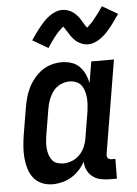

<svg xmlns="http://www.w3.org/2000/svg" viewBox="-54 -802 609 852"><g transform="rotate(-5 250.5 -376.0)"><path d="M146 8Q121 8 98.5 -1.5Q76 -11 61.5 -29.5Q47 -48 40 -71.5Q33 -95 31 -120Q29 -145 31 -170.5Q33 -196 37 -221L57 -341Q61 -364 67 -386Q73 -408 83.5 -429Q94 -450 109.5 -469Q125 -488 144.5 -501.5Q164 -515 186.5 -521.5Q209 -528 231 -528Q254 -528 275 -521.5Q296 -515 311 -500Q326 -485 335 -465.5Q344 -446 348 -425L364 -520H465L396 -105Q395 -100 396 -95Q397 -90 399.5 -86.5Q402 -83 407 -81.5Q412 -80 417 -80H433L432 8H402Q381 8 361 4Q341 0 325.5 -11.5Q310 -23 301 -41Q292 -59 292 -80Q281 -60 265 -43Q249 -26 230 -14.5Q211 -3 189 2.5Q167 8 146 8ZM202 -80Q221 -80 240 -87.5Q259 -95 273.5 -109.5Q288 -124 296.5 -143Q305 -162 308 -181L328 -301Q330 -317 331 -332.5Q332 -348 330.5 -363Q329 -378 324.5 -392.5Q320 -407 311.5 -418Q303 -429 289 -434.5Q275 -440 259 -440Q239 -440 219 -430.5Q199 -421 186.5 -404Q174 -387 166.5 -367Q159 -347 156 -327L136 -207Q134 -193 133 -178.5Q132 -164 133.5 -150Q135 -136 139.5 -123Q144 -110 152 -99.5Q160 -89 173.5 -84.5Q187 -80 202 -80ZM180 -596 111 -636Q123 -654 133.5 -668.5Q144 -683 154 -695Q164 -707 173.5 -717Q183 -727 196.5 -737Q210 -747 225 -753Q240 -759 255 -759Q268 -759 280 -755Q292 -751 302 -744Q312 -737 320 -728Q328 -719 334 -709.5Q340 -700 346 -689.5Q352 -679 359 -671Q362 -674 368 -679.5Q374 -685 377.5 -688.5Q381 -692 385 -696.5Q389 -701 392.5 -706Q396 -711 401 -717Q406 -723 411 -729.5Q416 -736 421 -743.5Q426 -751 432 -760L501 -720Q489 -703 478.5 -688Q468 -673 458 -661Q448 -649 438.5 -639Q429 -629 415.5 -619Q402 -609 387 -603Q372 -597 357 -597Q350 -597 344 -598Q338 -599 332.5 -601Q327 -603 321 -606Q315 -609 310.5 -612Q306 -615 301.5 -619Q297 -623 293 -628Q289 -633 285 -637.5Q281 -642 278.5 -647Q276 -652 272.5 -656.5Q269 -661 265.5 -667Q262 -673 259 -677.5Q256 -682 253 -685Q250 -682 244 -676.5Q238 -671 234.5 -667.5Q231 -664 227 -660Q223 -656 219 -650.5Q215 -645 210.5 -639.5Q206 -634 201 -627Q196 -620 191 -612.5Q186 -605 180 -596Z"/></g></svg>

Font: Iosevka Curly Slab Semibold
Style: Italic
Weight: 600
Italic angle: -9°
Monospace: yes
Designer: Belleve Invis
Foundry: Belleve Invis
Version: Version 22.1.2; ttfautohint (v1.8.4)